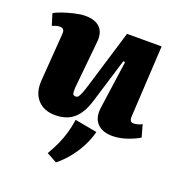

<svg xmlns="http://www.w3.org/2000/svg" viewBox="-139 -646 940 1007"><g transform="rotate(20 331.0 -142.5)"><path d="M429 23Q418 66 396.5 107Q375 148 346 183.5Q317 219 284 245L227 214Q249 177 264 143.5Q279 110 289 75.5Q299 41 305 0ZM-1 -484Q17 -495 47 -505Q77 -515 109.5 -522.5Q142 -530 168 -530Q223 -530 250 -502Q277 -474 271 -421L245 -158Q244 -134 246.5 -124.5Q249 -115 263 -115Q272 -115 277.5 -122Q283 -129 290 -146Q297 -163 306 -193L404 -516H597L575 -118Q574 -102 579 -94Q584 -86 595 -86Q607 -86 620 -89.5Q633 -93 643 -99L662 -31Q650 -23 632 -15Q614 -7 593.5 0Q573 7 552.5 10.5Q532 14 514 14Q457 14 428 -17.5Q399 -49 408 -109L445 -372L435 -375L361 -133Q345 -78 321.5 -46Q298 -14 266.5 0Q235 14 195 14Q131 14 95.5 -26Q60 -66 66 -136L85 -394Q87 -416 80.5 -423.5Q74 -431 61 -431Q52 -431 42 -428.5Q32 -426 19 -420Z"/></g></svg>

Font: Literata 18pt ExtraBold
Style: Italic
Weight: 800
Italic angle: -2°
Designer: Latin by Veronika Burian and Jose Scaglione. Greek by Irene Vlachou. Cyrillic by Vera Evstafieva
Foundry: TypeTogether
Version: Version 3.103;gftools[0.9.29]